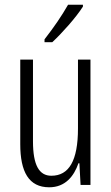

<svg xmlns="http://www.w3.org/2000/svg" viewBox="-20 -785 472 815"><path d="M332 -757V-765H269C241 -716 210 -671 169 -618V-606H202C242 -643 303 -711 332 -757ZM364 -532H311V-240C311 -103 273 -39 198 -39C146 -39 120 -84 120 -185V-532H66V-173C66 -56 102 10 189 10C257 10 294 -37 313 -92H317L322 0H364Z"/></svg>

Font: Noto Sans Lao Looped ExtraCondensed Light
Style: Regular
Weight: 300
Width: 2
Designer: Mark Frömberg, Ben Mitchell
Foundry: The Fontpad Ltd
Version: Version 1.002